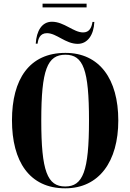

<svg xmlns="http://www.w3.org/2000/svg" viewBox="-20 -1012 707 1042"><path d="M211 -972H450V-992H211ZM174 -775H184C187 -800 196 -832 235 -832C287 -832 335 -774 402 -774C455 -774 489 -822 492 -893H482C477 -862 465 -836 431 -836C379 -836 328 -894 262 -894C207 -894 178 -844 174 -775ZM334 10C518 10 622 -136 622 -358C622 -583 520 -725 335 -725C139 -725 45 -582 45 -359C45 -137 139 10 334 10ZM334 0C237 0 204 -83 204 -358C204 -634 237 -715 335 -715C432 -715 463 -634 463 -358C463 -82 430 0 334 0Z"/></svg>

Font: Noto Serif Display Condensed Extra
Style: Regular
Weight: 800
Width: 3
Designer: Monotype Design Team
Foundry: Monotype Imaging Inc.
Version: Version 1.900